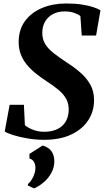

<svg xmlns="http://www.w3.org/2000/svg" viewBox="-20 -772 583 1076"><path d="M227 11.5Q179.5 11.5 133 3.5Q86.5 -4.5 52.2 -15.5Q18 -26.5 6.5 -35.5L34 -184.5H114L119.5 -70.5Q135.5 -56.5 164.5 -45Q193.5 -33.5 228 -33.5Q260 -33.5 285.2 -42Q310.5 -50.5 328 -66.2Q345.5 -82 355 -104.8Q364.5 -127.5 365 -156.5Q365.5 -190.5 351.5 -216.8Q337.5 -243 309.8 -266.8Q282 -290.5 240.5 -317Q210.5 -336.5 182.5 -358.8Q154.5 -381 132.2 -407.2Q110 -433.5 97.5 -465Q85 -496.5 84.5 -535Q84.5 -606 120.5 -654.5Q156.5 -703 217 -727.8Q277.5 -752.5 350.5 -752.5Q400 -752.5 437.8 -746.8Q475.5 -741 502 -732.2Q528.5 -723.5 543 -714.5L518.5 -573H438L430.5 -682Q417.5 -692.5 395 -700.2Q372.5 -708 341.5 -708Q305.5 -708 277.5 -693.5Q249.5 -679 233.2 -652Q217 -625 217 -587.5Q217 -552 233.5 -525Q250 -498 281.2 -473.8Q312.5 -449.5 355.5 -421Q395 -396 429.5 -366.2Q464 -336.5 485.5 -299Q507 -261.5 507 -212Q507.5 -149 474.8 -98.5Q442 -48 379.5 -18.2Q317 11.5 227 11.5ZM136 267.5 136.5 259.5Q148 250 157.8 234.5Q167.5 219 173.2 201.2Q179 183.5 178.5 167Q178.5 149 170 134.8Q161.5 120.5 145 116.5V90.5L219 43.5Q253 53.5 268.8 76Q284.5 98.5 284.5 133Q284 167 268.2 196.2Q252.5 225.5 226.8 248Q201 270.5 171 284Z"/></svg>

Font: Merriweather 72pt
Style: Bold Italic
Weight: 700
Italic angle: -7.8°
Version: Version 2.101